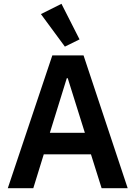

<svg xmlns="http://www.w3.org/2000/svg" viewBox="-20 -989 712 1009"><path d="M514 0 458 -178H210L155 0H21L255 -698H419L651 0ZM336 -578H331L242 -291H426ZM195 -915 303 -969 398 -782 321 -744Z"/></svg>

Font: IBM Plex Sans Devanagari SemiBold
Style: Regular
Weight: 600
Designer: Mike Abbink, Paul van der Laan, Pieter van Rosmalen, Erin McLaughlin
Foundry: Bold Monday
Version: Version 1.1